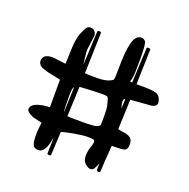

<svg xmlns="http://www.w3.org/2000/svg" viewBox="-113 -731 820 833"><g transform="rotate(20 297.0 -314.0)"><path d="M200.7 -321.3C199.1 -281.2 197.6 -241.2 196.3 -201.2C195 -206.4 194.2 -216.6 193.8 -231.9C193.5 -247.2 193.4 -263.3 193.4 -280.3C193.4 -297.2 194.4 -307.9 196.5 -312.5C198.6 -317.1 200 -320 200.7 -321.3ZM422.4 -346.2C424 -346.5 425.5 -346.8 426.8 -347.2C426.4 -332.2 425.9 -317.4 425.3 -302.7C425 -304.4 423.8 -308.7 421.9 -315.7C419.9 -322.7 418.9 -328.9 418.9 -334.2C418.9 -339.6 420.1 -343.6 422.4 -346.2ZM216.3 -191.9 222.2 -329.6C228 -330.2 237.5 -330.8 250.5 -331.3C263.5 -331.8 275.8 -332.4 287.4 -333C298.9 -333.7 311.8 -334 325.9 -334C340.1 -334 348.3 -332.8 350.6 -330.6C352.9 -328.3 354.7 -324.5 356.2 -319.1C357.7 -313.7 359.7 -306 362.3 -295.9C364.9 -285.8 366.2 -269 366.2 -245.6C366.2 -222.2 365.9 -208.8 365.2 -205.6C364.6 -202.3 360.2 -199 352.1 -195.6C343.9 -192.1 322.3 -190.4 287.4 -190.4C252.4 -190.4 228.7 -190.9 216.3 -191.9ZM224.1 -393.1C226.1 -455.2 227.9 -517.7 229.5 -580.6C229.5 -583.8 226.7 -585.6 221.2 -585.9C215.7 -586.3 212.7 -584.6 212.4 -581.1C209.8 -529.3 207.4 -477.2 205.1 -424.8C204.4 -429 203.1 -439.3 201.2 -455.6C199.2 -471.8 198.2 -483.9 198.2 -491.7L207 -560.1C206.7 -568.5 204 -575.3 199 -580.3C193.9 -585.4 187.7 -587.9 180.2 -587.9C172.7 -587.9 166.8 -585.3 162.6 -580.1C158.4 -574.9 152.5 -563 145 -544.4C137.5 -525.9 133.5 -496.7 132.8 -457L130.9 -402.8L70.3 -410.2C39.7 -410.2 24.4 -399.4 24.4 -377.9C24.4 -371.1 27.5 -364.4 33.7 -357.9C39.9 -351.4 59.6 -344.7 92.8 -337.9L111.8 -334L131.8 -329.6V-202.6L104.5 -200.2C66.1 -194.3 46.9 -182 46.9 -163.1C46.9 -159.5 48.7 -155.9 52.5 -152.3C56.2 -148.8 60.3 -145.8 64.7 -143.3C69.1 -140.9 74.2 -138.5 80.1 -136.2L120.6 -127L116.2 -86.4V-57.6C116.2 -46.5 117.9 -36 121.3 -25.9C124.8 -15.8 133.5 -10.7 147.5 -10.7C167 -10.7 180.3 -28.5 187.5 -64C189.1 -72.1 190.8 -79.4 192.4 -85.9L190.4 -10.7C190.4 -7.8 193.2 -6.3 198.7 -6.1C204.3 -5.9 207.2 -7.3 207.5 -10.3C209.5 -46.1 211.3 -82 212.9 -118.2C224 -121.7 242.4 -125.9 268.3 -130.6C294.2 -135.3 315.3 -137.7 331.5 -137.7C347.8 -137.7 357.3 -136.6 359.9 -134.3C362.1 -131.7 363.3 -128.3 363.3 -124.3C363.3 -120.2 361 -111.5 356.4 -98.1C351.9 -84.8 349.6 -71 349.6 -56.9C349.6 -42.7 354.1 -31.5 363 -23.2C372 -14.9 380.2 -10.7 387.7 -10.7C395.2 -10.7 401 -14.4 405.3 -21.7C409.5 -29.1 413.4 -37.8 417 -47.9C416.7 -37.1 416.4 -28.3 416.3 -21.5C416.1 -14.6 418.8 -11.1 424.3 -11C429.9 -10.8 432.8 -12.2 433.1 -15.1C434.7 -48.3 436.4 -75 438 -95C439.6 -115 440.4 -126.5 440.4 -129.6C440.4 -132.7 440.6 -135.1 440.9 -136.7L473.6 -137.7C488 -137.7 498 -139.6 503.9 -143.3C509.8 -147.1 512.7 -155.7 512.7 -169.2C512.7 -182.7 509.2 -192.3 502.2 -198C495.2 -203.7 484.8 -207.5 470.9 -209.5C457.1 -211.4 447.8 -213.2 442.9 -214.8C444.8 -260.4 446.6 -306.2 448.2 -352.1L527.3 -358.4C554 -358.4 567.4 -366.2 567.4 -381.8C567.4 -386.7 565.3 -393.6 561 -402.6C556.8 -411.5 548.6 -417.5 536.4 -420.4C524.2 -423.3 508.4 -424.8 489 -424.8H450.7C452.3 -478.2 453.8 -531.7 455.1 -585.4C455.1 -588.7 452.3 -590.5 446.8 -590.8C441.2 -591.1 438.3 -589.5 438 -585.9C435.1 -532.6 432.5 -479 430.2 -425.3C425.9 -425.6 423.3 -425.9 422.4 -426C421.4 -426.2 420.9 -427.1 420.9 -428.7C420.9 -430.3 422.2 -435.3 424.8 -443.6C427.4 -451.9 428.7 -480.1 428.7 -528.1C428.7 -576.1 426.5 -603.8 422.1 -611.1C417.7 -618.4 410.8 -622.1 401.4 -622.1C384.4 -622.1 372.4 -608.6 365.2 -581.8C358.1 -554.9 354.5 -515.3 354.5 -462.9V-450.2C354.5 -426.8 353.2 -412.9 350.6 -408.7C334.6 -397.3 312.1 -391.6 283 -391.6C253.8 -391.6 234.2 -392.1 224.1 -393.1Z"/></g></svg>

Font: Drukaatie burti
Style: Regular
Weight: 400
Version: Version 0.14.4